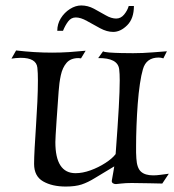

<svg xmlns="http://www.w3.org/2000/svg" viewBox="-20 -667 639 704"><path d="M221 17Q171 17 138 -2Q105 -21 105 -66Q105 -87 107 -124Q109 -161 112 -205.5Q115 -250 117 -293.5Q119 -337 119 -372Q119 -386 118.5 -398Q118 -410 117 -419Q113 -455 56 -455Q47 -455 37.5 -454Q28 -453 22 -452L39 -482Q73 -478 106 -476Q139 -474 171 -474Q203 -474 233.5 -476Q264 -478 294 -481L277 -453Q275 -453 272.5 -453.5Q270 -454 268 -454Q239 -454 224 -436.5Q209 -419 203 -391Q197 -363 195 -332Q190 -264 187.5 -226Q185 -188 184 -171Q183 -154 183 -146Q183 -32 257 -32Q283 -32 312 -42.5Q341 -53 366.5 -69.5Q392 -86 404 -102Q412 -209 415.5 -272.5Q419 -336 419 -372Q419 -385 418.5 -395Q418 -405 417 -413Q412 -455 340 -454L358 -479Q361 -476 380.5 -474.5Q400 -473 425 -472.5Q450 -472 468 -472Q503 -472 540 -475Q577 -478 592 -479L579 -453Q570 -456 562 -456Q516 -456 504 -413Q498 -393 493 -359.5Q488 -326 485 -286Q482 -246 480.5 -205.5Q479 -165 479 -132Q479 -119 479 -107.5Q479 -96 480 -86Q482 -51 497 -37.5Q512 -24 542 -24Q554 -24 568.5 -26Q583 -28 599 -30L575 6Q560 6 529.5 5Q499 4 463 4Q441 4 424 6Q407 8 405 8Q398 8 393.5 4.5Q389 1 390 -5Q393 -21 395.5 -36Q398 -51 399 -57Q355 -31 328.5 -14.5Q302 2 279 9.5Q256 17 221 17ZM395 -550Q372 -550 347 -563.5Q322 -577 299 -590Q276 -603 258 -603Q241 -603 230 -588.5Q219 -574 211 -554H190Q190 -579 203 -600Q216 -621 236.5 -634Q257 -647 278 -647Q302 -647 324.5 -635Q347 -623 367.5 -611Q388 -599 406 -599Q423 -599 435 -613.5Q447 -628 452 -645H471Q471 -599 446.5 -574.5Q422 -550 395 -550Z"/></svg>

Font: Luxurious Roman
Style: Regular
Weight: 400
Designer: Robert E. Leuschke
Foundry: Robert E. Leuschke
Version: Version 1.010; ttfautohint (v1.8.3)